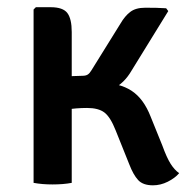

<svg xmlns="http://www.w3.org/2000/svg" viewBox="-20 -520 544 546"><path d="M184 0Q160.5 4.5 129 4.5Q100 4.5 75.5 0V-493L82 -499.5H124Q159 -499.5 171.5 -483Q184 -466.5 184 -429ZM441.5 -106.5Q454 -72 465 -54.5Q476 -37 489.5 -27.5Q477.5 -13.5 457 -3.2Q436.5 7 415 7Q386.5 7 372.8 -8Q359 -23 347.5 -53L309 -149Q294 -187 277 -200Q260 -213 227.5 -213Q212.5 -213 197.2 -211.8Q182 -210.5 164.5 -208.5L128 -205V-284.5H265Q319.5 -284.5 354 -262Q388.5 -239.5 408.5 -188ZM354 -319Q333.5 -283.5 301.2 -267.2Q269 -251 223 -251H139.5V-302L215 -304.5Q224 -304.5 229.5 -308Q235 -311.5 240 -320L322 -452Q335 -474.5 350.5 -486.2Q366 -498 392.5 -498Q409.5 -498 423.2 -497.8Q437 -497.5 452.5 -496.5L458.5 -488.5Z"/></svg>

Font: Signika Negative Medium
Style: Regular
Weight: 500
Designer: Anna Giedry
Foundry: Anna Giedry
Version: Version 2.001